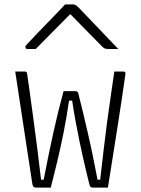

<svg xmlns="http://www.w3.org/2000/svg" viewBox="-20 -850 640 870"><path d="M268 -437H322Q325 -437 327.5 -436Q330 -435 332 -432.5Q334 -430 335 -426Q345 -388 355.5 -343.5Q366 -299 377.5 -249.5Q389 -200 400 -146.5Q411 -93 422 -36H434Q442 -106 449.5 -170Q457 -234 465 -294.5Q473 -355 481.5 -412Q490 -469 498 -526Q505 -526 511.5 -526Q518 -526 525 -526Q532 -526 538 -526Q542 -526 544.5 -525Q547 -524 548 -521Q549 -518 548 -512Q541 -461 531.5 -398.5Q522 -336 511.5 -268.5Q501 -201 490 -132.5Q479 -64 469 0Q460 0 451.5 0Q443 0 434.5 0Q426 0 417.5 0Q409 0 401 0Q394 0 390.5 -3Q387 -6 385 -15Q379 -37 372 -67.5Q365 -98 356.5 -134.5Q348 -171 339.5 -213Q331 -255 322.5 -300.5Q314 -346 307 -394H293Q287 -353 280.5 -316Q274 -279 267.5 -246Q261 -213 254 -182Q247 -151 240 -121Q233 -91 225.5 -61Q218 -31 210 0Q199 0 187.5 0Q176 0 165.5 0Q155 0 145 0Q135 0 131.5 -4Q128 -8 126 -20Q122 -49 115 -93Q108 -137 100 -190.5Q92 -244 83 -302Q74 -360 65.5 -417.5Q57 -475 49 -526Q56 -526 63 -526Q70 -526 77.5 -526Q85 -526 92 -526Q96 -526 98 -524.5Q100 -523 101.5 -521Q103 -519 103 -515Q108 -483 115.5 -428Q123 -373 132 -306Q141 -239 150 -169Q159 -99 166 -36H178Q189 -94 200 -147Q211 -200 222 -250Q233 -300 244.5 -346.5Q256 -393 268 -437ZM275 -830Q284 -830 293 -830Q302 -830 311 -830Q319 -830 324.5 -826Q330 -822 344 -808Q352 -799 372 -778.5Q392 -758 417.5 -731Q443 -704 469 -677Q495 -650 516 -628Q504 -628 494 -628Q484 -628 472 -628Q461 -628 455.5 -630Q450 -632 443 -639Q427 -655 383 -700Q339 -745 279 -806L320 -785H277L318 -806Q257 -745 215.5 -702.5Q174 -660 142 -628H105Q101 -628 99 -629Q97 -630 96 -632.5Q95 -635 95 -637Q95 -641 99 -645.5Q103 -650 117 -665Q130 -679 151.5 -701.5Q173 -724 197.5 -749Q222 -774 243 -796Q264 -818 275 -830Z"/></svg>

Font: Recursive Monospace Light
Style: Regular
Weight: 300
Version: Version 1.047